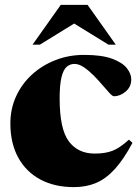

<svg xmlns="http://www.w3.org/2000/svg" viewBox="-20 -752 574 787"><path d="M324.5 -527Q397.5 -527 439.8 -511.2Q482 -495.5 500 -472.5Q518 -449.5 518 -426.5Q518 -396 495.2 -376.8Q472.5 -357.5 447 -357.5Q441 -357.5 428.5 -371Q416 -384.5 399.2 -404.2Q382.5 -424 363 -443.5Q343.5 -463 323.5 -476.5Q303.5 -490 285 -490Q267 -490 253.2 -478Q239.5 -466 232 -435.2Q224.5 -404.5 224.5 -348Q224.5 -223 262 -172.8Q299.5 -122.5 368 -122.5Q411 -122.5 440.8 -133.8Q470.5 -145 508.5 -179.5L523 -166.5Q486.5 -98 450 -58.2Q413.5 -18.5 373 -1.8Q332.5 15 283 15Q203.5 15 145 -16.5Q86.5 -48 54.5 -106.5Q22.5 -165 22.5 -246Q22.5 -306 46 -357.2Q69.5 -408.5 111.2 -446.5Q153 -484.5 207.8 -505.8Q262.5 -527 324.5 -527ZM113.5 -569 229 -732H339L454.5 -569H424.5L284 -655.5L143.5 -569Z"/></svg>

Font: Newsreader 72pt ExtraBold
Style: Regular
Weight: 800
Designer: Hugues Gentile
Foundry: Production Type
Version: Version 1.003; ttfautohint (v1.8.3)